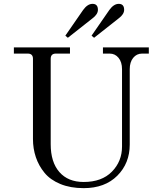

<svg xmlns="http://www.w3.org/2000/svg" viewBox="-20 -958 820 996"><path d="M596 -938Q624 -938 624 -907Q624 -884 596 -863L468 -762L455 -773L547 -906Q570 -938 596 -938ZM460 -938Q488 -938 488 -907Q488 -884 460 -863L332 -762L319 -773L411 -906Q434 -938 460 -938ZM414 18Q345 18 293 -3.5Q241 -25 211 -61.5Q181 -98 166 -142.5Q151 -187 151 -237V-653Q151 -680 124 -680H52V-712H343V-680H270Q243 -680 243 -653V-210Q243 -117 288 -65.5Q333 -14 414 -14Q508 -14 560.5 -67.5Q613 -121 613 -198V-599Q613 -636 595 -658Q577 -680 549 -680H514V-712H752V-680H717Q689 -680 671 -658Q653 -636 653 -599V-208Q653 -111 588.5 -46.5Q524 18 414 18Z"/></svg>

Font: Old Standard TT
Style: Regular
Weight: 400
Designer: Alexey Kryukov <alexios@thessalonica.org.ru>
Version: Version 2.2